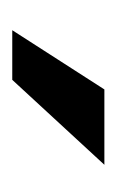

<svg xmlns="http://www.w3.org/2000/svg" viewBox="43 -816 194 321"><g transform="rotate(90 140.5 -656.0)"><path d="M130 -733H256L114 -579H31Z"/></g></svg>

Font: Rosario Medium
Style: Regular
Weight: 500
Version: Version 1.201